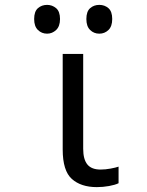

<svg xmlns="http://www.w3.org/2000/svg" viewBox="-20 -757 603 787"><path d="M377 10Q312 10 274.5 -23.5Q237 -57 237 -144V-536H321V-147Q321 -104 338 -83Q355 -62 392 -62Q412 -62 433.5 -66Q455 -70 466 -74V-6Q452 1 427 5.5Q402 10 377 10ZM387 -619Q365 -619 349.5 -634Q334 -649 334 -679Q334 -710 349.5 -723.5Q365 -737 387 -737Q409 -737 424.5 -723.5Q440 -710 440 -679Q440 -649 424.5 -634Q409 -619 387 -619ZM173 -619Q151 -619 135.5 -634Q120 -649 120 -679Q120 -710 135.5 -723.5Q151 -737 173 -737Q194 -737 210 -723.5Q226 -710 226 -679Q226 -649 210 -634Q194 -619 173 -619Z"/></svg>

Font: Noto Sans Mono SemiCondensed
Style: Regular
Weight: 400
Width: 4
Designer: Monotype Design Team
Foundry: Monotype Imaging Inc.
Version: Version 2.014